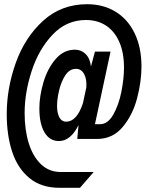

<svg xmlns="http://www.w3.org/2000/svg" viewBox="-20 -726 692 912"><path d="M12 -184Q12 -307 55 -427.5Q98 -548 184.5 -627Q271 -706 394 -706Q471 -706 529.5 -670Q588 -634 620 -567Q652 -500 652 -410Q652 -338 631 -258.5Q610 -179 562.5 -122.5Q515 -66 441 -66H347L353 -132Q335 -95 311.5 -75.5Q288 -56 260 -56Q216 -56 191.5 -97Q167 -138 167 -211Q167 -269 186 -334Q205 -399 243.5 -444.5Q282 -490 336 -490Q366 -490 387 -469Q408 -448 412 -410L431 -481H505L431 -136H455Q492 -136 518 -181.5Q544 -227 556.5 -290Q569 -353 569 -405Q569 -476 546.5 -527Q524 -578 483.5 -604.5Q443 -631 388 -631Q296 -631 230 -561.5Q164 -492 130.5 -389Q97 -286 97 -189Q97 -109 116.5 -46Q136 17 174.5 54Q213 91 268 91H425L360 166H262Q176 166 120 120Q64 74 38 -4.5Q12 -83 12 -184ZM294 -148Q345 -148 374 -236L390 -311Q393 -350 379.5 -374.5Q366 -399 341 -399Q310 -399 290 -368Q270 -337 260.5 -295.5Q251 -254 251 -223Q251 -189 262 -168.5Q273 -148 294 -148Z"/></svg>

Font: Azeret Mono
Style: Italic
Weight: 400
Italic angle: -12°
Designer: Martin Vácha
Foundry: Displaay
Version: Version 1.000; Glyphs 3.0.3, build 3074